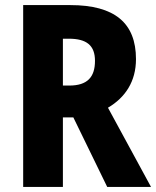

<svg xmlns="http://www.w3.org/2000/svg" viewBox="-20 -827 613 754"><path d="M256 -807H71V-93H227V-366H268L401 -93H573L404 -404C472 -444 514 -507 514 -595C514 -737 430 -807 256 -807ZM250 -675C320 -675 353 -649 353 -588C353 -524 323 -491 252 -491H227V-675Z"/></svg>

Font: Noto Sans Kannada UI Condensed ExtraBold
Style: Regular
Weight: 800
Width: 3
Designer: Jelle Bosma - Monotype Design Team
Foundry: Monotype Imaging Inc.
Version: Version 2.005